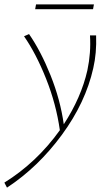

<svg xmlns="http://www.w3.org/2000/svg" viewBox="-72 -570 515 879"><path d="M358 -550 354 -528H89L93 -550ZM368 -408Q371 -327 355 -258Q320 -101 211.5 47Q103 195 -40 289L-52 266Q96 174 202 26Q185 -94 139 -209.5Q93 -325 38 -404L61 -414Q115 -336 159.5 -225Q204 -114 220 -1Q300 -124 328 -248Q345 -328 340 -408Z"/></svg>

Font: EauTestText Extralight
Style: Italic
Weight: 250
Italic angle: -12°
Designer: Christian Thalmann (Catharsis Fonts)
Version: Version 0.001;PS 000.001;hotconv 1.0.88;makeotf.lib2.5.64775